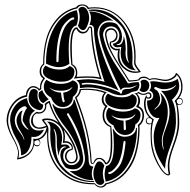

<svg xmlns="http://www.w3.org/2000/svg" viewBox="-20 -835 862 872"><path d="M646 -287Q646 -274 661 -274Q664 -274 668 -276Q670 -286 671 -290Q670 -293 665.5 -296Q661 -299 658 -299Q646 -299 646 -287ZM270 -246Q275 -229 275 -214Q275 -203 273 -193Q274 -193 276 -193.5Q278 -194 278 -194Q292 -194 301.5 -184.5Q311 -175 311 -163Q311 -158 309 -154Q297 -153 289.5 -144.5Q282 -136 282 -125Q282 -116 288.5 -107.5Q295 -99 303 -99Q315 -99 320.5 -106Q326 -113 326 -122Q326 -123 326 -125Q326 -127 326 -128Q320 -161 306.5 -187Q293 -213 270 -246ZM129 -289Q129 -273 137.5 -264.5Q146 -256 158 -256Q172 -256 190 -264Q187 -268 180.5 -276Q174 -284 172 -288Q171 -290 171 -290Q171 -297 194 -297Q223 -297 246 -277Q216 -321 202 -368Q195 -365 190 -359Q190 -357 190 -351Q190 -338 180.5 -328.5Q171 -319 157 -319Q150 -319 147 -320Q129 -313 129 -289ZM137 -198Q137 -198 138 -198ZM151 -199Q137 -194 137 -194Q137 -186 136 -182Q140 -175 149 -175Q161 -175 161 -186Q161 -196 151 -199ZM658 -302Q634 -328 634 -364Q634 -387 645 -402Q645 -403 646 -404Q646 -403 646 -402Q645 -397 648 -394Q651 -391 655 -392Q662 -395 662 -400Q662 -406 658 -408.5Q654 -411 651 -410Q642 -404 631 -404Q621 -404 609 -411Q607 -410 602 -409Q616 -396 616 -377Q616 -364 609 -353Q634 -342 634 -311Q634 -282 613 -264Q614 -258 614 -249Q613 -188 599 -137.5Q585 -87 550.5 -48.5Q516 -10 464 2Q454 17 438 17Q420 16 410 2H402Q307 2 250.5 -58.5Q194 -119 194 -219V-239Q183 -210 157 -201Q163 -196 163 -186Q162 -178 158 -174Q147 -166 137 -175Q136 -176 135 -177Q130 -151 110.5 -133Q91 -115 60 -111Q56 -111 58 -115Q62 -130 62 -140Q62 -165 35 -211Q11 -255 10 -286Q10 -326 34 -360.5Q58 -395 98 -403Q98 -421 108 -432.5Q118 -444 131 -444Q146 -444 159 -431L162 -435Q162 -438 162 -444Q162 -460 176 -478Q160 -490 160 -510Q160 -532 176 -545Q176 -607 190 -658.5Q204 -710 238.5 -749.5Q273 -789 326 -802Q334 -815 354 -815Q373 -815 383 -800Q392 -802 410 -802Q490 -802 543 -738Q596 -674 596 -578Q596 -562 595 -553Q595 -542 606 -527Q617 -512 618 -511Q619 -510 618.5 -508.5Q618 -507 616 -507Q606 -504 594 -504Q564 -504 539 -526.5Q514 -549 514 -586Q514 -596 517 -607Q516 -607 514 -606.5Q512 -606 511 -606Q498 -606 488 -615Q478 -624 478 -636Q478 -642 481 -646Q493 -648 500.5 -656Q508 -664 508 -675Q508 -684 501.5 -692Q495 -700 486 -700Q475 -700 469 -693.5Q463 -687 463 -678Q463 -677 463.5 -675Q464 -673 464 -672Q469 -638 484.5 -606Q500 -574 529 -530Q558 -486 567 -470Q572 -470 582 -470.5Q592 -471 598.5 -472Q605 -473 609 -475Q614 -487 634 -487Q647 -487 659 -476Q669 -480 681 -480Q689 -480 705 -476.5Q721 -473 731 -473Q746 -473 761 -482Q776 -491 778 -501Q780 -505 783 -502Q809 -481 809 -440Q809 -412 793 -390H794Q810 -390 810 -374Q810 -367 805.5 -362.5Q801 -358 794 -358Q791 -358 786 -359Q794 -323 794 -274Q794 -234 771.5 -175Q749 -116 749 -83Q749 -62 753 -46Q753 -43 749.5 -40.5Q746 -38 744 -38Q722 -41 695 -90.5Q668 -140 665 -192Q664 -204 664 -227Q664 -255 667 -273Q662 -270 658 -270Q651 -270 646.5 -274.5Q642 -279 642 -285.5Q642 -292 646.5 -297Q651 -302 658 -302ZM804 -383Q798 -389 790 -386Q789 -385 787 -383Q785 -381 783.5 -379.5Q782 -378 782 -377Q783 -376 783 -373.5Q783 -371 784 -369Q785 -367 786 -366Q793 -356 803 -364Q807 -367 807.5 -373Q808 -379 804 -383ZM641 -366Q641 -316 677 -294Q680 -294 678 -291Q669 -266 669 -222Q669 -202 670 -192Q674 -142 699 -94Q724 -46 744 -43Q745 -43 746 -46Q742 -62 742 -82Q742 -115 764.5 -175Q787 -235 787 -274Q787 -357 774 -375Q774 -376 774.5 -377.5Q775 -379 775 -379Q803 -406 803 -439Q803 -475 783 -495Q779 -484 763 -475.5Q747 -467 731 -467Q721 -467 705 -471Q689 -475 680 -475Q668 -475 658 -471Q646 -481 634 -481Q617 -481 613 -471Q608 -469 600 -467.5Q592 -466 581 -465.5Q570 -465 565 -464Q553 -485 525 -527Q497 -569 480 -602.5Q463 -636 458 -670Q457 -673 457 -678Q457 -691 464 -699Q471 -707 486 -707Q497 -707 505.5 -697Q514 -687 514 -675Q514 -645 485 -642Q485 -641 484.5 -639.5Q484 -638 484 -637Q484 -628 492.5 -620.5Q501 -613 512 -613Q518 -613 520 -614Q522 -615 523.5 -613.5Q525 -612 524 -610Q522 -598 522 -587Q522 -552 545 -531Q568 -510 596 -510Q602 -510 610 -511Q607 -515 601 -523Q595 -531 592 -537.5Q589 -544 589 -551Q589 -556 589.5 -564Q590 -572 590 -576Q590 -671 539.5 -734Q489 -797 410 -797Q393 -797 384 -795Q381 -791 378 -795Q371 -810 354 -810Q339 -810 331 -797Q278 -785 243 -745Q208 -705 194.5 -654.5Q181 -604 181 -542Q167 -533 167 -512Q167 -492 182 -482Q185 -480 183 -477Q167 -457 167 -438Q167 -437 167.5 -434.5Q168 -432 168 -431Q158 -423 156 -423Q155 -429 146.5 -433.5Q138 -438 130 -438Q118 -438 110.5 -424Q103 -410 103 -398V-396Q63 -389 40 -357Q17 -325 17 -286Q17 -254 41.5 -208.5Q66 -163 66 -139Q66 -129 64 -118Q96 -124 114 -144Q132 -164 132 -192Q132 -194 131.5 -197Q131 -200 131 -202Q131 -205 134 -205Q138 -204 142 -204Q160 -204 174.5 -220Q189 -236 192 -258Q176 -250 159 -250Q143 -250 132 -259.5Q121 -269 121 -286Q122 -311 143 -325Q146 -327 147 -327Q154 -325 158 -325Q170 -325 177.5 -333.5Q185 -342 185 -354Q185 -357 183 -363Q192 -372 204 -377Q205 -377 206 -376Q216 -339 236 -304.5Q256 -270 274.5 -248.5Q293 -227 310 -195.5Q327 -164 332 -130Q333 -128 333 -122Q333 -110 325.5 -101.5Q318 -93 303 -93Q292 -93 283.5 -103Q275 -113 275 -125Q275 -138 283 -147.5Q291 -157 305 -158Q305 -159 305.5 -160.5Q306 -162 306 -163Q306 -172 297.5 -179.5Q289 -187 278 -187Q272 -187 270 -186Q268 -185 266.5 -186.5Q265 -188 266 -190Q268 -203 268 -213Q268 -247 245 -268.5Q222 -290 194 -290Q189 -290 179 -288Q180 -287 186.5 -278.5Q193 -270 195 -265Q198 -264 198 -259Q200 -255 200 -246Q200 -242 199.5 -234.5Q199 -227 199 -224Q199 -123 255 -63Q311 -3 406 -3H410Q423 12 437 12Q450 12 458 -2Q511 -14 545 -53Q579 -92 593 -141.5Q607 -191 608 -251Q608 -261 606 -264Q606 -265 607 -268Q627 -284 627 -310Q627 -340 601 -348Q598 -351 599 -353Q608 -363 608 -378Q608 -402 590 -411Q603 -411 607 -417Q609 -419 611 -417Q621 -409 631 -409Q640 -409 648 -414Q651 -416 654 -416Q659 -416 663.5 -412Q668 -408 668 -400Q668 -387 655 -387Q650 -385 645 -391Q641 -378 641 -366ZM353 -804Q368 -804 376.5 -788Q385 -772 385 -752Q385 -739 376.5 -718.5Q368 -698 358 -698Q344 -698 334 -718Q341 -735 342 -755Q342 -776 336 -791Q337 -796 342 -800Q347 -804 353 -804ZM634 -473Q644 -473 651 -466Q658 -459 658 -448Q658 -435 651 -426Q644 -417 632 -417Q621 -417 613 -426Q621 -434 621 -449Q621 -458 618 -464Q623 -473 634 -473ZM522 -675Q522 -691 511.5 -703Q501 -715 485 -715Q460 -715 451 -692Q448 -685 448 -678Q448 -673 449 -670Q458 -627 477 -590Q496 -553 523.5 -513.5Q551 -474 561 -456Q587 -462 605 -462H609Q613 -458 613 -449Q613 -437 605 -425Q600 -421 578 -417Q555 -402 531 -402Q504 -402 472 -419Q425 -438 380 -438Q368 -438 344 -435H342Q342 -436 343 -437Q343 -440 343 -441Q343 -459 328 -470L329 -471Q359 -475 382 -475Q417 -475 455 -463Q421 -559 408 -678Q407 -686 407 -702Q407 -711 402 -716.5Q397 -722 390 -722Q387 -722 386 -721Q393 -738 393 -754Q393 -769 385 -783H389Q415 -783 444.5 -770Q474 -757 495 -740Q489 -742 486 -742Q483 -742 477 -742Q452 -742 437.5 -724.5Q423 -707 423 -682Q423 -676 424 -673Q431 -626 461 -549.5Q491 -473 519 -424Q453 -456 385 -459Q380 -459 377 -459Q363 -459 354 -457Q350 -456 351 -452Q352 -449 355 -450Q368 -452 375 -452Q408 -452 452.5 -440.5Q497 -429 525 -414Q525 -413 525.5 -412.5Q526 -412 526 -411Q528 -409 530 -409.5Q532 -410 533.5 -412Q535 -414 534 -415Q534 -415 534 -416Q535 -421 537 -424Q539 -427 543 -428.5Q547 -430 549.5 -430.5Q552 -431 558.5 -431Q565 -431 567 -431Q584 -434 599 -445L602 -448Q602 -448 599 -447Q578 -437 561 -437H549Q533 -437 529 -425Q500 -480 469 -555Q438 -630 432 -675Q431 -678 431 -685Q431 -719 458 -731Q466 -734 474 -734Q505 -734 514 -721Q534 -696 534 -669Q534 -636 512 -634Q505 -631 513 -631Q515 -630 516 -630Q529 -630 535.5 -642.5Q542 -655 542 -673Q551 -642 551 -610Q551 -608 550.5 -603Q550 -598 550 -595Q550 -569 561 -554Q566 -548 566 -551Q566 -551 565 -553Q558 -566 558 -597V-617Q557 -690 526 -721Q503 -747 465 -766.5Q427 -786 388 -786H384L382 -790Q398 -792 406 -792Q480 -792 531 -731Q582 -670 582 -573Q582 -569 581.5 -560.5Q581 -552 581 -547Q581 -527 597 -516Q569 -516 548.5 -537Q528 -558 528 -594Q528 -609 531 -622Q528 -622 522 -621Q516 -620 514 -620Q496 -620 492 -636Q522 -642 522 -675ZM730 -460Q765 -460 787 -477Q793 -462 794 -446Q794 -411 761 -382Q779 -347 779 -292V-275Q778 -234 754 -171Q730 -108 730 -73V-68Q705 -103 691.5 -136.5Q678 -170 678 -214Q678 -254 704 -300Q703 -300 701 -299.5Q699 -299 698 -299Q676 -299 662 -322Q648 -345 648 -371Q648 -372 648.5 -375Q649 -378 649 -379H653Q663 -379 669.5 -385.5Q676 -392 676 -400Q676 -418 658 -424Q666 -432 666 -445Q666 -456 661 -464Q669 -466 677 -466Q685 -466 702.5 -463Q720 -460 730 -460ZM442 -474Q416 -482 376 -482Q343 -482 315 -478Q315 -479 316 -480Q325 -490 325 -505Q325 -516 319 -526Q313 -536 304 -540Q299 -583 299 -615Q299 -708 328 -711Q331 -710 332 -709Q342 -690 358 -690Q373 -690 380 -708Q383 -715 390 -715Q397 -715 398 -706Q404 -590 442 -474ZM329 -789Q334 -771 334 -754Q334 -737 327 -719Q292 -714 292 -613Q292 -583 295 -545Q273 -530 248 -530Q222 -530 189 -546V-550Q189 -642 225.5 -708.5Q262 -775 329 -789ZM546 -338Q513 -338 485.5 -349.5Q458 -361 458 -383Q458 -400 470 -410Q498 -393 534 -393Q565 -393 580 -408Q601 -400 601 -382Q601 -338 546 -338ZM593 -343Q618 -337 618 -313Q618 -285 594 -269V-267Q594 -249 581.5 -235.5Q569 -222 549 -222Q530 -222 515.5 -234Q501 -246 495 -266Q462 -281 462 -314Q462 -332 474 -346Q501 -328 539 -328Q571 -328 593 -343ZM258 -464Q229 -464 202 -477Q175 -490 175 -510Q175 -527 187 -537Q215 -519 250 -519Q281 -519 296 -535Q318 -528 318 -510Q318 -464 258 -464ZM310 -470Q334 -463 334 -441Q334 -412 311 -395V-394Q311 -375 298 -362Q285 -349 265 -349Q246 -349 232 -361.5Q218 -374 212 -392Q179 -410 179 -440Q179 -460 191 -473Q217 -454 255 -454Q289 -454 310 -470ZM486 -254Q490 -221 490 -184Q490 -92 462 -89Q458 -89 458 -90Q446 -113 430 -113Q418 -113 410 -98Q405 -90 400 -90Q392 -90 391 -102Q385 -236 321 -391Q320 -392 322 -394Q340 -408 342 -430Q355 -432 373 -432Q428 -432 465 -415Q450 -405 450 -385Q450 -366 466 -355Q471 -353 466 -350Q453 -333 453 -311Q454 -274 485 -262L486 -257L485 -258Q485 -258 485 -257Q486 -256 486 -254ZM546 -214Q568 -214 582.5 -224.5Q597 -235 598 -254H602Q602 -162 564.5 -93Q527 -24 460 -10Q455 -31 455 -45Q456 -64 462 -81Q497 -86 497 -178Q497 -217 492 -248Q492 -249 493 -249.5Q494 -250 494 -250Q514 -214 546 -214ZM202 -385Q198 -383 189 -376Q180 -369 177 -367Q168 -369 161.5 -379.5Q155 -390 155 -404Q155 -408 157 -416Q158 -416 160 -417.5Q162 -419 165.5 -421.5Q169 -424 172 -426Q174 -417 185 -402Q196 -387 202 -385ZM176 -360V-356Q176 -347 171.5 -341Q167 -335 158 -335Q152 -336 144 -339Q110 -355 110 -389Q110 -399 114 -414Q120 -431 134 -431Q140 -431 145.5 -427Q151 -423 152 -417Q150 -411 150 -403Q150 -374 168 -363Q172 -361 176 -360ZM238 -184Q238 -187 238 -192.5Q238 -198 238 -201Q238 -231 228 -246Q224 -252 224 -249Q223 -248 224 -246Q232 -233 232 -198V-183Q232 -110 264 -78Q306 -30 369 -16Q385 -13 400 -13H406L408 -8H405Q318 -8 263 -65.5Q208 -123 208 -225Q208 -229 208.5 -238.5Q209 -248 209 -253Q209 -272 193 -283Q221 -283 241.5 -262.5Q262 -242 262 -207Q262 -196 258 -178Q260 -178 266.5 -178.5Q273 -179 276 -179Q293 -179 297 -164Q267 -158 267 -125Q267 -108 278 -96.5Q289 -85 306 -85Q319 -85 330.5 -95Q342 -105 342 -119Q342 -122 340 -130Q331 -168 313 -201.5Q295 -235 278 -255.5Q261 -276 243.5 -304.5Q226 -333 218 -361Q220 -362 222 -362Q233 -342 266 -342Q286 -342 299.5 -352Q313 -362 315 -382H319Q321 -376 337.5 -326.5Q354 -277 364.5 -231Q375 -185 382 -122Q382 -118 382.5 -109.5Q383 -101 383.5 -98Q384 -95 385.5 -90.5Q387 -86 389 -84Q391 -82 394.5 -80.5Q398 -79 404 -78Q397 -63 397 -46Q397 -31 404 -17H398Q348 -17 294 -60Q297 -58 303 -58Q307 -58 314 -58Q338 -58 352 -75Q366 -92 366 -115Q366 -122 365 -126Q352 -223 292 -319Q290 -322 286.5 -320Q283 -318 284 -315Q347 -208 357 -125Q358 -122 358 -114Q358 -94 346.5 -80Q335 -66 315 -66Q285 -66 275 -78Q254 -107 254 -131Q255 -140 257 -149Q259 -154 265 -160Q271 -166 278 -166Q285 -168 278 -169Q276 -170 274 -170Q261 -170 254 -157Q247 -144 247 -126Q238 -158 238 -184ZM436 5Q421 5 412.5 -11.5Q404 -28 404 -47Q404 -63 412 -82.5Q420 -102 430 -102Q445 -102 454 -82Q447 -66 447 -46Q448 -26 454 -9Q449 4 436 5ZM180 -246Q163 -213 134 -213Q126 -213 123 -214Q123 -181 111.5 -157.5Q100 -134 76 -129V-131Q76 -170 52 -209Q29 -249 26 -286V-293Q26 -324 47 -352.5Q68 -381 103 -389Q105 -368 116 -353Q127 -338 139 -332Q114 -318 114 -286Q114 -267 125 -254.5Q136 -242 156 -242Q165 -242 180 -246ZM711 -423Q715 -422 724 -422Q759 -422 778 -445Q781 -449 780 -449Q779 -450 777 -447Q757 -430 723 -430Q708 -430 690 -439Q685 -441 682.5 -439Q680 -437 680.5 -433.5Q681 -430 686 -428Q695 -425 701 -412Q707 -399 707 -385Q707 -361 684 -342Q680 -339 682 -338Q682 -337 685 -339Q700 -350 707 -360Q714 -370 714 -389Q713 -402 707 -414Q742 -384 742 -326Q742 -297 730.5 -261Q719 -225 717 -216Q715 -205 715 -198Q715 -177 721 -158L723 -155Q724 -156 723 -158Q719 -182 719 -195Q719 -208 721 -214Q723 -226 736.5 -261.5Q750 -297 750 -325Q749 -386 711 -423ZM433 -483Q397 -592 393 -701Q393 -709 388.5 -709Q384 -709 383 -702Q375 -683 356 -683Q337 -683 327 -704Q306 -696 306 -617Q306 -590 309 -543Q331 -532 331 -503Q331 -494 328 -486Q355 -488 374 -488Q414 -488 433 -483ZM312 -746Q315 -746 316.5 -748.5Q318 -751 316.5 -753.5Q315 -756 312 -756Q302 -755 285 -739.5Q268 -724 260 -706Q236 -652 236 -558Q236 -555 238.5 -553.5Q241 -552 243.5 -553.5Q246 -555 246 -558Q246 -650 270 -702Q277 -718 290 -731.5Q303 -745 312 -746ZM593 -312 595 -316Q593 -316 590 -313Q576 -297 540 -297Q509 -297 491 -309L486 -312Q486 -311 489 -308Q508 -289 541 -287Q542 -259 542 -250Q542 -246 544.5 -244.5Q547 -243 549.5 -244.5Q552 -246 552 -251V-255L550 -287Q581 -292 593 -312ZM481 -252V-258Q446 -272 446 -310Q446 -334 458 -351Q442 -364 442 -383Q442 -400 454 -413Q417 -427 370 -427Q360 -427 348 -426Q344 -405 328 -391Q390 -238 396 -102Q396 -95 399.5 -94Q403 -93 406 -99Q412 -118 430 -118Q451 -118 462 -95Q483 -103 483 -182Q483 -219 481 -252ZM309 -439H307Q291 -423 256 -423Q225 -423 208 -435Q198 -441 206 -435Q225 -416 257 -414Q260 -387 263 -378Q266 -368 271 -371Q275 -373 273 -379Q271 -384 269.5 -392.5Q268 -401 268 -408L267 -414Q296 -418 309 -439ZM550 -190Q550 -193 547.5 -194.5Q545 -196 543 -194.5Q541 -193 541 -190Q541 -189 540.5 -187.5Q540 -186 540 -185Q535 -133 520 -98Q512 -82 499 -68.5Q486 -55 477 -54Q474 -54 472.5 -51.5Q471 -49 472.5 -46.5Q474 -44 477 -44Q488 -45 504.5 -60.5Q521 -76 530 -94Q544 -126 550 -185ZM110 -248Q100 -256 86 -281Q83 -285 83 -291Q83 -303 89 -319.5Q95 -336 102 -343Q103 -345 99 -349Q95 -353 93 -353Q72 -349 59.5 -328.5Q47 -308 47 -287Q48 -263 67.5 -237.5Q87 -212 88 -202L89 -199Q90 -200 90 -203Q89 -213 72.5 -239Q56 -265 55 -286Q55 -302 64 -317Q73 -332 83 -333Q76 -320 76 -301Q76 -286 79 -278Q89 -256 108 -246Z"/></svg>

Font: Indiction Unicode
Style: Normal
Weight: 500
Version: Version 1.1